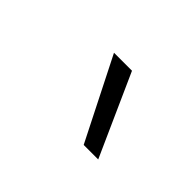

<svg xmlns="http://www.w3.org/2000/svg" viewBox="-48 -908 430 430"><g transform="rotate(45 167.0 -693.0)"><path d="M225 -596 127 -790H184L271 -596Z"/></g></svg>

Font: Georama Light
Style: Italic
Weight: 300
Italic angle: -9°
Designer: Jean-Baptiste Levee
Foundry: Production Type
Version: Version 1.001